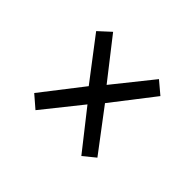

<svg xmlns="http://www.w3.org/2000/svg" viewBox="-63 -700 752 752"><g transform="rotate(-45 312.5 -324.0)"><path d="M491 -145 318 -279 146 -149 106 -198 266 -324 106 -452 150 -503 320 -371 493 -503 538 -454 373 -325 534 -196Z"/></g></svg>

Font: Inconsolata Expanded
Style: Regular
Weight: 400
Width: 7
Monospace: yes
Designer: Raph Levien, Cyreal, Brenton Simpson
Foundry: Raph Levien, Cyreal, Google
Version: Version 3.100; ttfautohint (v1.8.4.7-5d5b)